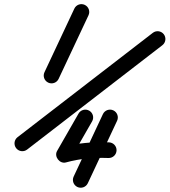

<svg xmlns="http://www.w3.org/2000/svg" viewBox="-20 -617 813 920"><path d="M336.2 -575.6C336.2 -575.6 336.2 -575.6 336.2 -575.6C288.5 -474.1 240.8 -372.5 193.1 -270.9C184.3 -252.2 192.3 -229.9 211.1 -221.1C229.8 -212.3 252.1 -220.3 260.9 -239.1C308.6 -340.6 356.3 -442.2 404.1 -543.8C412.9 -562.5 404.8 -584.8 386.1 -593.6C367.3 -602.4 345 -594.4 336.2 -575.6ZM764.8 -452.9C752.1 -469.3 728.6 -472.3 712.2 -459.6C496.2 -293 280.1 -126.3 64.1 40.3C47.7 53 44.7 76.5 57.3 92.9C70 109.3 93.5 112.3 109.9 99.7C109.9 99.7 109.9 99.7 109.9 99.7C326 -67 542 -233.6 758 -400.3C774.4 -412.9 777.4 -436.5 764.8 -452.9ZM523 -88.2C504.3 -96.9 481.9 -88.9 473.1 -70.1C426.4 29.6 379.6 129.4 332.9 229.1C324.1 247.8 332.2 270.2 350.9 279C369.7 287.7 392 279.7 400.8 260.9C400.8 260.9 400.8 260.9 400.8 260.9C447.6 161.2 494.3 61.4 541.1 -38.3C549.8 -57 541.8 -79.4 523 -88.2ZM356.3 -72.8C356.3 -72.8 356.3 -72.8 356.3 -72.8C322.1 -13.1 287.8 46.7 253.5 106.4C245.8 119.8 248.9 135.6 257.7 147C266.5 158.4 281 165.4 295.9 161.3C365.1 142.3 427.1 137.7 499.8 140.1C520.5 140.8 537.8 124.5 538.5 103.8C539.2 83.1 522.9 65.8 502.2 65.1C422 62.5 352.7 67.9 276.1 88.9C261.2 93 267.9 113.5 280.3 129.5C292.7 145.5 310.8 157.2 318.5 143.8C352.9 84 387.1 24.2 421.4 -35.6C431.7 -53.5 425.5 -76.5 407.5 -86.7C389.5 -97 366.6 -90.8 356.3 -72.8Z"/></svg>

Font: FRB American Cursive Extrabold
Style: Bold Italic
Weight: 800
Italic angle: -25°
Version: Version 2.0;Modular Font Editor K font №1